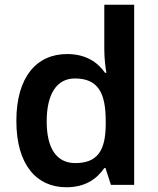

<svg xmlns="http://www.w3.org/2000/svg" viewBox="-20 -831 666 810"><path d="M260 -41C341 -41 389 -77 420 -122H425L448 -51H546V-811H420V-621C420 -587 425 -543 429 -524H423C392 -568 343 -603 263 -603C135 -603 49 -507 49 -321C49 -136 134 -41 260 -41ZM298 -143C219 -143 177 -204 177 -319C177 -434 219 -500 296 -500C396 -500 426 -436 426 -320V-304C425 -196 391 -143 298 -143Z"/></svg>

Font: Noto Sans Tamil UI SemiBold
Style: Regular
Weight: 600
Designer: Jelle Bosma - Monotype Design Team
Foundry: Monotype Imaging Inc.
Version: Version 2.004